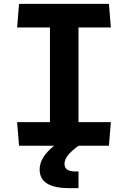

<svg xmlns="http://www.w3.org/2000/svg" viewBox="-20 -750 660 988"><path d="M384 0H540.5L550.5 -121.5H384V-608.5H550.5L540.5 -730H78L68 -608.5H237V-121.5H68L78 0H258C207.5 42 184 79.5 184 122.5C184 170.5 213 218 333.5 218H384V132.5H369.5C326 132.5 312 116.5 312 93.5C312 67.5 330 39 384 0Z"/></svg>

Font: Monaspace Argon
Style: Bold
Weight: 700
Designer: Riley Cran & the Lettermatic Team
Foundry: Lettermatic
Version: Version 1.000 (Monaspace Argon)